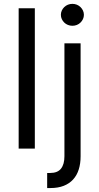

<svg xmlns="http://www.w3.org/2000/svg" viewBox="-20 -770 514 995"><path d="M397.7 -545.5V39.8Q397.7 77.8 388.1 108.1Q378.6 138.5 359 160Q339.5 181.5 310.2 193Q280.9 204.5 241.5 204.5H224.4V126.4H240.1Q278.4 126.4 296.2 103.9Q313.9 81.3 313.9 39.8V-545.5ZM160.5 0H76.7V-727.3H160.5ZM355.1 -636.4Q343 -636.4 332 -640.8Q321 -645.2 313 -653.1Q305 -660.9 300.2 -671.2Q295.5 -681.5 295.5 -693.2Q295.5 -704.9 300.2 -715.2Q305 -725.5 313 -733.3Q321 -741.1 332 -745.6Q343 -750 355.1 -750Q367.5 -750 378.4 -745.6Q389.2 -741.1 397.2 -733.3Q405.2 -725.5 410 -715.2Q414.8 -704.9 414.8 -693.2Q414.8 -681.5 410 -671.2Q405.2 -660.9 397.2 -653.1Q389.2 -645.2 378.4 -640.8Q367.5 -636.4 355.1 -636.4Z"/></svg>

Font: Fast_Sans
Style: Regular
Weight: 400
Designer: Rasmus Andersson
Foundry: rsms
Version: Version 3.018;git-588b23468